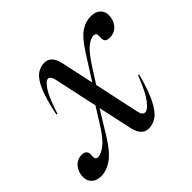

<svg xmlns="http://www.w3.org/2000/svg" viewBox="-173 -680 847 847"><g transform="rotate(-45 251.0 -256.0)"><path d="M453 -190Q431.5 -109 409.5 -65.8Q387.5 -22.5 364.2 -6.2Q341 10 314.5 10Q294.5 10 280.2 -4Q266 -18 259 -48.5L224.5 -208L156.5 -97Q120 -38 86 -14Q52 10 16.5 10Q-11 10 -26.8 -5.2Q-42.5 -20.5 -42.5 -43Q-42.5 -74 -24.5 -96Q-6.5 -118 23 -118Q55 -118 52 -87Q50.5 -71 54.2 -65.2Q58 -59.5 67.5 -59.5Q85.5 -59.5 111.8 -79.2Q138 -99 166.5 -144L220 -229L176 -433Q169.5 -460.5 155 -460.5Q141 -460.5 120.5 -429.5Q100 -398.5 75.5 -322H69.5Q86 -403 104.8 -446.2Q123.5 -489.5 145.5 -505.8Q167.5 -522 193 -522Q213 -522 227.5 -508.2Q242 -494.5 248.5 -463.5L281.5 -310.5L355.5 -427Q391 -482.5 420.8 -502.2Q450.5 -522 484 -522Q512 -522 527.8 -507Q543.5 -492 543.5 -469.5Q543.5 -439 525.2 -417.2Q507 -395.5 477 -395.5Q460 -395.5 453.2 -402.2Q446.5 -409 447.5 -425.5Q448.5 -442 445.5 -447.5Q442.5 -453 431.5 -453Q411 -453 386.5 -431.5Q362 -410 326 -353.5L286 -290.5L331.5 -79Q337 -52 354 -52Q369.5 -52 393.2 -82.8Q417 -113.5 447 -190Z"/></g></svg>

Font: Newsreader 72pt
Style: Italic
Weight: 400
Italic angle: -17°
Designer: Hugues Gentile
Foundry: Production Type
Version: Version 1.003; ttfautohint (v1.8.3)